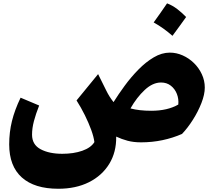

<svg xmlns="http://www.w3.org/2000/svg" viewBox="-20 -847 1293 1161"><path d="M833 13.7Q787.6 13.7 751.7 4.2Q715.8 -5.4 682.6 -21Q684.1 73.2 640.4 144.3Q596.7 215.3 517.6 254.9Q438.5 294.4 332.5 294.4Q188.5 294.4 112.1 226.1Q35.6 157.7 35.6 25.9Q35.6 -47.4 52.2 -114.7Q68.8 -182.1 104.5 -256.3L216.8 -209Q196.3 -157.2 185.1 -114.5Q173.8 -71.8 173.8 -32.7Q173.8 27.8 225.6 55.4Q277.3 83 356.4 83Q425.3 83 477.5 64.7Q529.8 46.4 550.8 12.2Q546.9 -19.5 531.5 -61.8Q516.1 -104 493.2 -150.4Q470.2 -196.8 442.9 -239.7L573.2 -398.9L621.6 -301.3Q631.8 -280.3 642.3 -263.7Q652.8 -247.1 666.5 -229.5Q695.8 -276.4 733.9 -328.4Q772 -380.4 816.7 -426Q861.3 -471.7 909.7 -500.2Q958 -528.8 1006.8 -528.8Q1046.9 -528.8 1084.7 -512Q1122.6 -495.1 1152.6 -465.8Q1182.6 -436.5 1200.4 -398.2Q1218.3 -359.9 1218.3 -317.4Q1218.3 -275.9 1198 -223.9Q1177.7 -171.9 1146 -122.1Q1114.3 -72.3 1080.6 -37.1Q1024.9 -12.7 962.6 0.5Q900.4 13.7 833 13.7ZM1058.1 -214.8Q1061.5 -248.5 1049.6 -279.1Q1037.6 -309.6 1012.9 -328.9Q988.3 -348.1 953.6 -348.1Q903.3 -348.1 855 -303Q806.6 -257.8 769 -191.4Q821.3 -177.2 894.5 -177.2Q993.2 -177.2 1058.1 -214.8ZM990.2 -826.7Q1022.5 -814.5 1051.3 -792.5Q1080.1 -770.5 1105.5 -744.1Q1085.4 -716.3 1064.9 -687.7Q1044.4 -659.2 1022.9 -630.4Q998 -652.3 969.7 -672.9Q941.4 -693.4 909.2 -711.4Q930.7 -740.7 950.7 -769.5Q970.7 -798.3 990.2 -826.7Z"/></svg>

Font: Pinar-FD ExtraBold
Style: Regular
Weight: 800
Designer: Amin Abedi
Version: Version 3.000